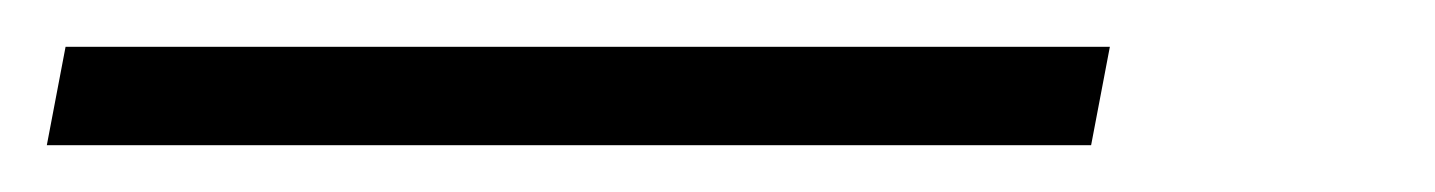

<svg xmlns="http://www.w3.org/2000/svg" viewBox="-27 13 613 82"><path d="M-7 75 1 33H447L439 75Z"/></svg>

Font: DM Sans 9pt ExtraLight
Style: Italic
Weight: 250
Italic angle: -10°
Version: Version 4.004;gftools[0.9.30]